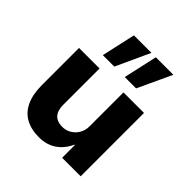

<svg xmlns="http://www.w3.org/2000/svg" viewBox="-208 -919 1078 1078"><g transform="rotate(45 331.5 -380.0)"><path d="M268 11Q206 11 162.5 -13Q119 -37 96 -86Q73 -135 73 -209V-503H236V-215Q236 -187 244.5 -166Q253 -145 272 -134Q291 -123 319 -123Q349 -123 373 -137.5Q397 -152 411.5 -177Q426 -202 426 -232V-503H589V0H442V-101H439Q414 -47 371 -18Q328 11 268 11ZM370 -569 415 -771H554L460 -569ZM196 -569 241 -771H380L287 -569Z"/></g></svg>

Font: Nunito Sans 7pt ExtraBold
Style: Regular
Weight: 800
Designer: Vernon Adams
Foundry: Vernon Adams
Version: Version 3.101;gftools[0.9.27]